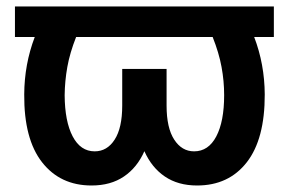

<svg xmlns="http://www.w3.org/2000/svg" viewBox="-20 -566 897 596"><path d="M830.1 -545.9V-451.2H769Q801.3 -366.7 801.8 -272.9Q802.2 -134.3 746.1 -62.3Q689.9 9.8 591.8 9.8Q532.7 9.8 491.7 -18.1Q450.7 -45.9 428.2 -96.7Q405.8 -45.9 364.7 -18.1Q323.7 9.8 264.2 9.8Q167 9.8 110.6 -62.3Q54.2 -134.3 55.2 -272.9Q55.7 -366.7 87.9 -451.2H26.4V-545.9ZM359.4 -238.3V-352.1H497.1V-238.3Q497.1 -168.9 520.8 -132.6Q544.4 -96.2 582.5 -96.2Q627 -96.2 651.4 -142.6Q675.8 -189 675.8 -270.5Q675.8 -314.5 667.7 -358.2Q659.7 -401.9 640.1 -451.2H216.3Q196.8 -401.9 189 -358.2Q181.2 -314.5 180.7 -270.5Q181.2 -189 205.6 -142.6Q230 -96.2 273.9 -96.2Q312.5 -96.2 335.9 -132.6Q359.4 -168.9 359.4 -238.3Z"/></svg>

Font: Inter Tight SemiBold
Style: Regular
Weight: 600
Designer: Rasmus Andersson
Foundry: rsms
Version: Version 3.004; ttfautohint (v1.8.4.7-5d5b)